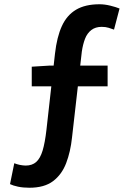

<svg xmlns="http://www.w3.org/2000/svg" viewBox="-20 -772 620 901"><path d="M118 109Q88 109 64.5 104Q41 99 27 92L47 -6Q72 4 100 5Q131 5 150 -12Q169 -29 180 -65.5Q191 -102 198 -163L238 -520Q247 -599 270.5 -650Q294 -701 337 -726.5Q380 -752 447 -752Q471 -752 497.5 -745.5Q524 -739 541 -732L515 -633Q504 -637 490 -641.5Q476 -646 457 -646Q428 -646 408.5 -631Q389 -616 379 -590Q369 -564 364 -530L318 -127Q311 -60 290.5 -6.5Q270 47 229 78Q188 109 118 109ZM129 -367V-459L210 -464H485V-367Z"/></svg>

Font: Noto Sans SC SemiBold
Style: Regular
Weight: 600
Designer: Ryoko NISHIZUKA 西塚涼子 (kana, bopomofo & ideographs); Paul D. Hunt (Latin, Greek & Cyrillic); Sandoll Communications 산돌커뮤니
Foundry: Adobe
Version: Version 2.004-H2;hotconv 1.0.118;makeotfexe 2.5.65603